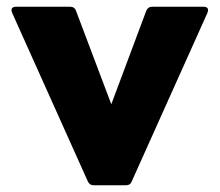

<svg xmlns="http://www.w3.org/2000/svg" viewBox="-20 -551 653 571"><path d="M259 0Q246 0 241 -12L16 -513Q9 -531 29 -531H188Q202 -531 206 -519L311 -241L415 -519Q420 -531 433 -531H584Q604 -531 597 -513L372 -12Q368 0 354 0Z"/></svg>

Font: LINE Seed Sans App ExtraBold
Style: Regular
Weight: 800
Designer: LINE VX Design & Dalton Maag Ltd & Sandoll Inc
Foundry: Dalton Maag Ltd
Version: Version 1.003